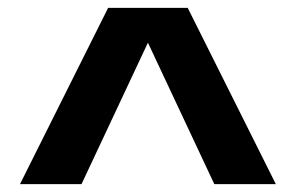

<svg xmlns="http://www.w3.org/2000/svg" viewBox="-20 -750 755 490"><path d="M358 -640H357L188 -280H31L256 -730H459L684 -280H527Z"/></svg>

Font: M PLUS 1p ExtraBold
Style: Regular
Weight: 800
Version: Version 1.062